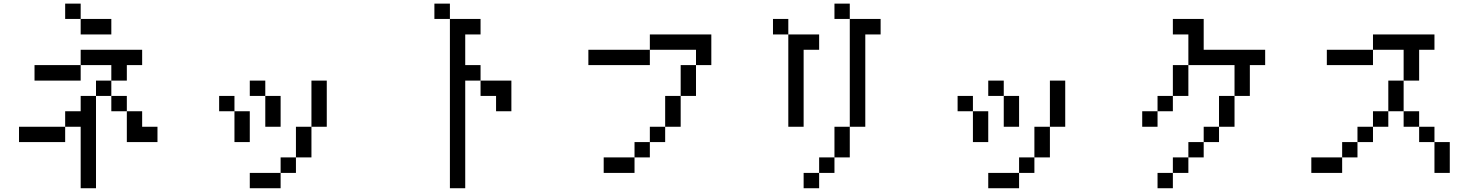

<svg xmlns="http://www.w3.org/2000/svg" viewBox="-20 -879 8040 1040"><path d="M333 -776.4V-859.4H417V-776.4ZM167 -442.4V-526.4H417V-442.4ZM83 -109.4V-192.4H333V-109.4ZM417 -776.4H583V-692.4H417ZM417 -526.4V-609.4H750V-526.4H667V-442.4H583V-526.4ZM667 -276.4H583V-359.4H500V140.6H417V-192.4H333V-276.4H417V-359.4H500V-442.4H583V-359.4H667ZM667 -276.4H750V-192.4H833V-109.4H667Z M1333 -359.4V-442.4H1417V-359.4ZM1167 -276.4V-359.4H1250V-276.4ZM1667 -192.4V-442.4H1750V-192.4ZM1667 -192.4V-26.4H1583V-192.4ZM1583 -26.4V57.6H1500V-26.4ZM1417 -359.4H1500V-192.4H1417ZM1500 57.6V140.6H1333V57.6ZM1250 -276.4H1333V-109.4H1250Z M2333 -776.4V-859.4H2417V-776.4ZM2583 -442.4H2500V140.6H2417V-776.4H2583V-692.4H2500V-526.4H2583ZM2583 -442.4H2750V-276.4H2667V-359.4H2583Z M3167 -526.4V-609.4H3500V-526.4ZM3667 -359.4V-526.4H3750V-359.4ZM3667 -359.4V-192.4H3583V-359.4ZM3583 -192.4V-109.4H3500V-192.4ZM3500 -109.4V-26.4H3417V-109.4ZM3417 -26.4V57.6H3250V-26.4ZM3750 -526.4V-609.4H3500V-692.4H3833V-526.4Z M4500 -776.4V-859.4H4583V-776.4ZM4167 -692.4V-776.4H4250V-692.4ZM4583 -776.4H4750V-692.4H4667V-192.4H4583ZM4583 -192.4V-26.4H4500V-192.4ZM4500 -26.4V57.6H4417V-26.4ZM4417 57.6V140.6H4333V57.6ZM4250 -692.4H4417V-609.4H4333V-192.4H4250Z M5333 -359.4V-442.4H5417V-359.4ZM5167 -276.4V-359.4H5250V-276.4ZM5667 -192.4V-442.4H5750V-192.4ZM5667 -192.4V-26.4H5583V-192.4ZM5583 -26.4V57.6H5500V-26.4ZM5417 -359.4H5500V-192.4H5417ZM5500 57.6V140.6H5333V57.6ZM5250 -276.4H5333V-109.4H5250Z M6333 -692.4V-776.4H6500V-609.4H6833V-526.4H6750V-359.4H6667V-192.4H6583V-359.4H6667V-526.4H6417V-692.4ZM6167 -192.4V-276.4H6250V-192.4ZM6583 -192.4V-109.4H6500V-192.4ZM6500 -109.4V-26.4H6417V-109.4ZM6417 -26.4V57.6H6333V-26.4ZM6333 57.6V140.6H6250V57.6ZM6417 -526.4V-359.4H6333V-276.4H6250V-359.4H6333V-526.4Z M7167 -526.4V-609.4H7417V-526.4ZM7750 -109.4H7833V57.6H7750ZM7750 -109.4H7667V-192.4H7750ZM7667 -192.4H7583V-276.4H7667ZM7583 -276.4H7500V-442.4H7583ZM7500 -276.4V-192.4H7417V-276.4ZM7417 -192.4V-109.4H7333V-192.4ZM7333 -109.4V-26.4H7250V-109.4ZM7583 -442.4V-609.4H7417V-692.4H7750V-609.4H7667V-442.4ZM7250 -26.4V57.6H7083V-26.4Z"/></svg>

Font: KH Dot kagurazaka 12
Style: Regular
Weight: 400
Designer: Original version for X68000 by Keitarou Hiraki (http://hp.vector.co.jp/authors/VA000874/) / TrueType conversion by Homem
Version: Version 1.00.20150527